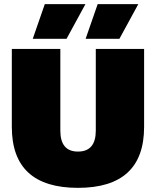

<svg xmlns="http://www.w3.org/2000/svg" viewBox="-20 -896 752 926"><path d="M196 -876H392L301 -709H138ZM451 -876H647L556 -709H393ZM675 -660V-284Q675 10 356 10Q37 10 37 -284V-660H271V-266Q271 -165 356 -165Q442 -165 442 -266V-660Z"/></svg>

Font: Elaine Sans Black
Style: Regular
Weight: 900
Designer: Wei Huang
Foundry: Wei Huang
Version: Version 2.001;December 24, 2019;FontCreator 12.0.0.2547 64-b